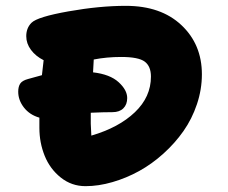

<svg xmlns="http://www.w3.org/2000/svg" viewBox="-20 -717 787 664"><path d="M275.9 -73.2Q227.5 -73.2 190.2 -103Q152.8 -132.8 134.5 -178.2Q116.2 -223.6 116.2 -274.9V-310.1Q82.5 -319.8 62.7 -345.2Q43 -370.6 43 -399.9Q43 -417.5 50 -428Q57.1 -438.5 77.1 -443.8Q113.8 -454.1 125 -457Q129.9 -500 130.9 -508.8Q103.5 -522.5 87.2 -544.4Q70.8 -566.4 70.8 -591.8Q70.8 -620.1 88.9 -638.2Q109.4 -658.7 216.8 -677.7Q324.2 -696.8 415 -696.8Q536.6 -696.8 607.4 -630.1Q678.2 -563.5 678.2 -460Q678.2 -407.7 661.1 -356.7Q644 -305.7 614.5 -263.7Q585 -221.7 545.2 -185.8Q505.4 -149.9 461.2 -125.5Q417 -101.1 368.9 -87.2Q320.8 -73.2 275.9 -73.2ZM293.9 -289.1Q293.9 -280.3 295.9 -248Q391.1 -275.9 446.5 -328.9Q502 -381.8 502 -452.1Q502 -487.8 480.5 -503.9Q459 -520 398.9 -520Q349.1 -520 304.2 -511.2Q304.2 -504.9 301.8 -466.8Q360.4 -460 390.1 -432.9Q419.9 -405.8 419.9 -377.9Q419.9 -355.5 406.5 -342.3Q393.1 -329.1 369.1 -329.1Q337.9 -329.1 293.9 -327.1Z"/></svg>

Font: Shantell Sans Irregular Bouncy
Style: Regular
Weight: 800
Designer: Stephen Nixon, Anya Danilova, Shantell Martin
Foundry: Arrow Type
Version: Version 1.006;[9816181b4]